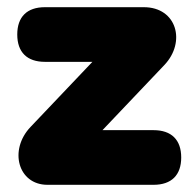

<svg xmlns="http://www.w3.org/2000/svg" viewBox="-20 -514 534 534"><path d="M112 0H407C457 0 484 -27 484 -76C484 -125 457 -152 407 -152H265L437 -333C498 -397 472 -494 380 -494H105C55 -494 28 -467 28 -418C28 -369 55 -342 105 -342H237L65 -161C4 -97 30 0 112 0Z"/></svg>

Font: SN Pro Black
Style: Regular
Weight: 900
Designer: Tobias Whetton
Foundry: Supernotes
Version: Version 1.001;Glyphs 3.2 (3249)